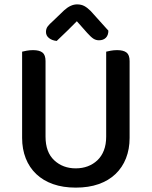

<svg xmlns="http://www.w3.org/2000/svg" viewBox="-20 -843 693 877"><path d="M572 -213Q572 -162 555.5 -120Q539 -78 507.5 -48Q476 -18 430.5 -2Q385 14 326 14Q268 14 222.5 -2Q177 -18 145.5 -48Q114 -78 97.5 -120Q81 -162 81 -213V-607Q88 -609 102 -611.5Q116 -614 131 -614Q160 -614 174 -603Q188 -592 188 -564V-219Q188 -148 227.5 -111Q267 -74 326 -74Q356 -74 381 -83.5Q406 -93 425 -111Q444 -129 454.5 -156Q465 -183 465 -219V-607Q472 -609 486 -611.5Q500 -614 515 -614Q544 -614 558 -603Q572 -592 572 -564ZM331 -746Q312 -727 288.5 -703.5Q265 -680 239 -656Q218 -658 204 -669Q190 -680 190 -697Q190 -712 198 -722.5Q206 -733 222 -747L273 -796Q303 -823 332 -823Q351 -823 365 -815.5Q379 -808 394 -793L475 -703Q475 -682 463.5 -670.5Q452 -659 432 -659Q418 -659 406.5 -666.5Q395 -674 378 -693Z"/></svg>

Font: Baloo Bhaina 2 Medium
Style: Regular
Weight: 500
Designer: Yesha Goshar, Manish Minz, Shuchita Grover and Ek Type
Foundry: Ek Type
Version: Version 1.640;hotconv 1.0.111;makeotfexe 2.5.65597; ttfautoh